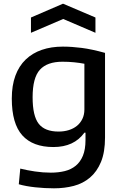

<svg xmlns="http://www.w3.org/2000/svg" viewBox="-20 -803 660 1042"><path d="M148 -708 322 -783 498 -708V-625L323 -700L148 -625ZM273 219Q223 219 171.5 213.5Q120 208 82 197L90 112Q126 121 169.5 127.5Q213 134 256 134Q297 134 331.5 125.5Q366 117 391 96.5Q416 76 430 42Q444 8 444 -43V-83H438Q382 -5 270 -5Q158 -5 101 -68.5Q44 -132 44 -268Q44 -339 63.5 -392Q83 -445 119.5 -480Q156 -515 207 -532.5Q258 -550 321 -550Q369 -550 423.5 -543Q478 -536 550 -516V-57Q550 23 528 76Q506 129 468 161Q430 193 380 206Q330 219 273 219ZM298 -89Q328 -89 353.5 -97Q379 -105 397.5 -120Q416 -135 427 -157.5Q438 -180 438 -209V-457Q412 -462 382 -465Q352 -468 319 -468Q236 -468 196.5 -424.5Q157 -381 157 -275Q157 -174 190 -131.5Q223 -89 298 -89Z"/></svg>

Font: Encode Sans Normal
Style: Medium
Weight: 500
Designer: Pablo Impallari, Andres Torresi
Foundry: Pablo Impallari, Andres Torresi
Version: Version 1.000; ttfautohint (v1.00) -l 8 -r 50 -G 200 -x 14 -